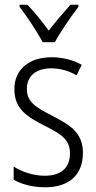

<svg xmlns="http://www.w3.org/2000/svg" viewBox="-20 -785 408 815"><path d="M161 -606H213C237 -651 281 -714 313 -756V-765H279C245 -727 218 -695 187 -655C159 -693 125 -736 96 -765H63V-756C93 -717 137 -652 161 -606ZM332 -136C332 -223 276 -255 201 -294C129 -331 94 -353 94 -408C94 -463 134 -495 198 -495C236 -495 276 -483 305 -465L327 -510C291 -530 247 -542 199 -542C100 -542 41 -487 41 -407C41 -322 95 -289 172 -250C242 -215 277 -191 277 -134C277 -75 242 -39 170 -39C121 -39 72 -56 38 -78V-22C68 -5 114 10 171 10C275 10 332 -44 332 -136Z"/></svg>

Font: Noto Sans Arabic Cond Light
Style: Regular
Weight: 300
Width: 3
Designer: Monotype Design Team, Nadine Chahine, Nizar Qandah and Khaled Hosny
Foundry: Monotype Imaging Inc.
Version: Version 2.012